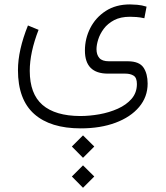

<svg xmlns="http://www.w3.org/2000/svg" viewBox="-20 -346 761 882"><path d="M310.1 327.1 361.3 275.9 413.1 327.1 361.3 378.9ZM310.1 464.8 361.3 413.6 413.1 464.8 361.3 516.6ZM157.2 -209Q116.7 -105 116.7 -20.5Q116.7 85.4 175.3 136Q233.9 186.5 348.6 187Q391.1 187 436.5 179Q481.9 170.9 521.2 153.3Q560.5 135.7 584.7 107.7Q608.9 79.6 608.9 40Q608.9 11.2 594 1.7Q579.1 -7.8 555.7 -7.8H475.6Q370.1 -7.8 370.1 -113.8Q370.1 -168.9 394.8 -217.3Q419.4 -265.6 465.8 -295.7Q512.2 -325.7 577.1 -325.7Q589.4 -325.7 610.6 -324Q631.8 -322.3 653.3 -315.4L643.1 -262.2Q623.5 -266.6 606.7 -267.8Q589.8 -269 577.1 -269Q533.7 -269 504.2 -253.4Q474.6 -237.8 456.8 -213.9Q439 -189.9 431.2 -164.8Q423.3 -139.6 423.3 -120.1Q423.3 -94.7 436.3 -79.6Q449.2 -64.5 480.5 -64.5H568.4Q620.1 -64 639.2 -35.6Q658.2 -7.3 658.2 38.1Q658.2 99.1 619.1 145.5Q580.1 191.9 510.7 217.8Q441.4 243.7 351.1 243.7Q211.4 243.7 137 177.5Q62.5 111.3 62.5 -23.9Q62.5 -115.2 108.4 -229Z"/></svg>

Font: Vazir Thin FD
Style: Thin-FD
Weight: 100
Designer: Saber Rastikerdar
Foundry: Saber Rastikerdar
Version: Version 30.0.0